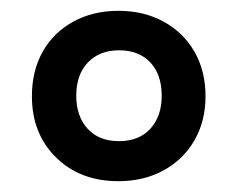

<svg xmlns="http://www.w3.org/2000/svg" viewBox="-20 -746 440 355"><path d="M199 -411Q128 -411 83.5 -455Q39 -499 39 -568Q39 -615 59 -650.5Q79 -686 115.5 -706Q152 -726 199 -726Q246 -726 282.5 -706Q319 -686 339.5 -650.5Q360 -615 360 -568Q360 -522 339.5 -486.5Q319 -451 282.5 -431Q246 -411 199 -411ZM200 -485Q237 -485 258 -508Q279 -531 279 -569Q279 -608 258 -630.5Q237 -653 200 -653Q164 -653 142.5 -630.5Q121 -608 121 -569Q121 -531 142 -508Q163 -485 200 -485Z"/></svg>

Font: Noto Rashi Hebrew
Style: Bold
Weight: 700
Version: Version 1.006